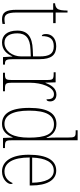

<svg xmlns="http://www.w3.org/2000/svg" viewBox="552 -1352 810 1955"><g transform="rotate(90 957.5 -375.0)"><path d="M178 10C191 10 207 8 224 5V-20C206 -17 194 -15 176 -15C130 -15 108 -42 108 -138V-511H216V-536H108V-657H88C87 -605 84 -571 68 -552C58 -540 40 -532 14 -530V-511H80V-141C80 -27 107 10 178 10Z M412 10C491 10 530 -41 554 -95H556L562 0H638V-20H634C592 -20 583 -31 583 -105V-372C583 -491 542 -542 452 -542C366 -542 327 -492 327 -439C327 -410 334 -395 348 -395C348 -479 378 -517 452 -517C530 -517 555 -471 555 -371V-306L486 -303C354 -298 292 -250 292 -146C292 -40 342 10 412 10ZM415 -15C348 -15 320 -71 320 -146C320 -227 364 -276 485 -280L555 -283V-185C555 -96 496 -15 415 -15Z M721 0H910V-20H892C830 -20 823 -25 823 -97V-277C823 -390 866 -519 939 -519C984 -519 992 -486 992 -443C1007 -443 1013 -459 1013 -481C1013 -516 990 -544 943 -544C875 -544 844 -483 824 -432H822L819 -536H716V-516H723C790 -516 795 -511 795 -441V-97C795 -25 789 -20 728 -20H721Z M1243 10C1313 10 1354 -34 1379 -100H1381L1385 0H1488V-20H1477C1417 -20 1409 -26 1409 -88V-760H1307V-740H1318C1375 -740 1381 -735 1381 -658V-544C1381 -511 1382 -477 1386 -444H1382C1357 -504 1315 -544 1243 -544C1141 -544 1079 -466 1079 -267C1079 -68 1142 10 1243 10ZM1242 -15C1159 -14 1107 -92 1107 -265C1107 -444 1156 -519 1246 -519C1348 -519 1382 -430 1382 -265C1382 -106 1335 -15 1242 -15Z M1726 10C1809 10 1854 -48 1854 -79C1854 -91 1850 -97 1845 -100C1827 -56 1790 -15 1727 -15C1639 -15 1584 -99 1584 -272H1869V-291C1869 -446 1815 -542 1718 -542C1614 -542 1556 -450 1556 -262C1556 -88 1622 10 1726 10ZM1841 -297H1585C1590 -431 1630 -517 1718 -517C1802 -517 1839 -428 1841 -297Z"/></g></svg>

Font: Noto Serif Hebrew Condensed Thin
Style: Regular
Weight: 100
Width: 3
Designer: Monotype Design Team
Foundry: Monotype Imaging Inc.
Version: Version 2.004